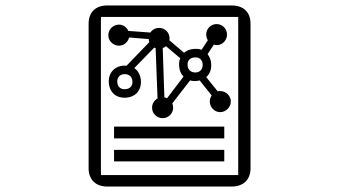

<svg xmlns="http://www.w3.org/2000/svg" viewBox="-20 -739 1240 702"><path d="M409 -438C407 -455 418 -467 434 -468C435 -468 436 -468 436 -468C452 -468 463 -458 464 -443C466 -426 456 -414 439 -413C422 -411 410 -421 409 -438ZM349 -677H851V-99H349ZM635 -497C636 -481 642 -468 651 -459L591 -380C588 -381 584 -383 581 -383L575 -563C579 -565 583 -567 587 -570L639 -526C635 -517 634 -507 635 -497ZM666 -499C664 -516 674 -528 691 -529C708 -531 720 -521 721 -504C722 -487 712 -475 696 -474C695 -474 694 -474 694 -474C678 -474 667 -484 666 -499ZM800 -233V-276H397V-233ZM800 -149V-191H397V-149ZM536 -345C536 -324 553 -307 575 -307C596 -307 613 -324 613 -345C613 -351 612 -356 610 -361L675 -445C682 -443 690 -442 699 -443C702 -443 706 -444 710 -445L754 -390C750 -384 747 -376 747 -368C747 -347 764 -329 785 -329C806 -329 824 -347 824 -368C824 -389 806 -406 785 -406C782 -406 779 -406 776 -405L734 -457C747 -468 754 -486 752 -507C751 -521 746 -532 739 -541L762 -576C765 -575 768 -574 772 -574C793 -574 810 -591 810 -613C810 -634 793 -651 772 -651C751 -651 734 -634 734 -613C734 -605 736 -598 740 -592L717 -557C709 -560 699 -561 688 -560C674 -559 662 -554 653 -546L599 -592C600 -595 600 -597 600 -599C600 -620 583 -637 562 -637C548 -637 536 -630 530 -620L449 -626C443 -640 430 -649 415 -649C394 -649 376 -632 376 -610C376 -589 394 -572 415 -572C433 -572 448 -585 452 -602L524 -596C524 -592 525 -588 526 -585L443 -499C439 -499 435 -499 431 -499C396 -496 375 -470 378 -435C381 -400 406 -379 442 -382C477 -385 498 -410 495 -446C493 -465 485 -481 471 -490L544 -565C546 -564 548 -563 549 -563L556 -379C544 -372 536 -360 536 -345ZM896 -652C896 -694 871 -719 827 -719H372C329 -719 304 -694 304 -652V-124C304 -83 329 -57 372 -57H827C871 -57 896 -83 896 -124Z"/></svg>

Font: CryptoKit_GRILLE 1.4
Style: Regular
Weight: 400
Monospace: yes
Designer: Oceane Juvin
Foundry: http://www.head-geneve.ch
Version: Version 1.004